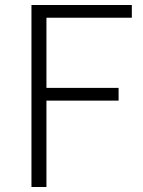

<svg xmlns="http://www.w3.org/2000/svg" viewBox="-20 -749 572 769"><path d="M106 0H166V-346H455V-397H166V-678H508V-729H106Z"/></svg>

Font: Noto Sans CJK KR Light
Style: Regular
Weight: 300
Designer: Ryoko NISHIZUKA (kana & ideographs); Paul D. Hunt (Latin, Greek & Cyrillic); Wenlong ZHANG (bopomofo); Sandoll Communica
Foundry: Adobe Systems Incorporated
Version: Version 1.004;PS 1.004;hotconv 1.0.82;makeotf.lib2.5.63406